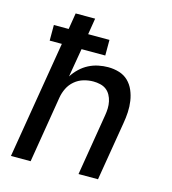

<svg xmlns="http://www.w3.org/2000/svg" viewBox="-109 -825 819 914"><g transform="rotate(15 300.0 -367.5)"><path d="M29 0 125 -578H65V-655H138L151 -735H247L234 -655H339V-578H222L198 -437Q212 -459 231 -477Q250 -495 272.5 -506.5Q295 -518 319.5 -523Q344 -528 367 -528Q396 -528 422 -520Q448 -512 466.5 -494Q485 -476 495.5 -451.5Q506 -427 510 -400Q514 -373 512.5 -345Q511 -317 506 -289L458 0H362L412 -303Q415 -320 415.5 -337.5Q416 -355 412.5 -371.5Q409 -388 401 -402.5Q393 -417 380.5 -426.5Q368 -436 351 -440Q334 -444 317 -444Q293 -444 269 -437Q245 -430 225.5 -413.5Q206 -397 195 -374.5Q184 -352 180 -328L126 0Z"/></g></svg>

Font: Iosevka SS04 Md Ex Obl
Style: Regular
Weight: 500
Width: 7
Italic angle: -9°
Monospace: yes
Designer: Belleve Invis
Foundry: Belleve Invis
Version: Version 19.0.0; ttfautohint (v1.8.4)